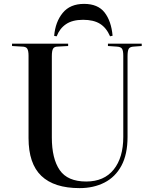

<svg xmlns="http://www.w3.org/2000/svg" viewBox="-20 -955 798 989"><path d="M390 14Q259 14 193 -49Q127 -112 127 -244V-668Q127 -693 120.5 -704Q114 -715 93 -715L42 -718V-730H331V-718L277 -715Q260 -715 253.5 -704.5Q247 -694 247 -665V-247Q247 -138 287.5 -79Q328 -20 424 -20Q516 -20 565.5 -81.5Q615 -143 615 -250V-668Q615 -694 608.5 -704Q602 -714 581 -715L536 -718V-730H710V-718L669 -715Q649 -714 643 -703.5Q637 -693 637 -665V-250Q637 -160 605.5 -101.5Q574 -43 518 -14.5Q462 14 390 14ZM413 -935Q484 -935 518.5 -891Q553 -847 560 -771L547 -768Q528 -812 495 -832.5Q462 -853 408 -853Q353 -853 320 -830.5Q287 -808 272 -768L259 -770Q265 -842 303 -888.5Q341 -935 413 -935Z"/></svg>

Font: Literata 72pt Medium
Style: Regular
Weight: 500
Designer: Latin by Veronika Burian and Jose Scaglione. Greek by Irene Vlachou. Cyrillic by Vera Evstafieva.
Foundry: TypeTogether
Version: Version 3.002